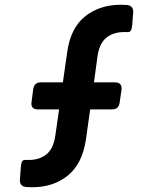

<svg xmlns="http://www.w3.org/2000/svg" viewBox="-20 -777 616 809"><path d="M115 12Q108 12 102 11.5Q96 11 90 11Q61 8 64 -23L68 -75Q70 -105 86 -103Q90 -103 94 -103Q98 -103 101 -103Q146 -103 175.5 -126.5Q205 -150 213 -205L229 -316H140Q108 -316 113 -348L120 -402Q125 -430 152 -430H245L263 -556Q277 -659 338.5 -708Q400 -757 490 -757Q496 -757 502 -756.5Q508 -756 515 -756Q544 -753 541 -722L537 -670Q534 -640 519 -642Q514 -642 510.5 -642Q507 -642 504 -642Q458 -642 428.5 -618.5Q399 -595 391 -541L376 -430H464Q496 -430 492 -398L484 -344Q480 -316 452 -316H360L342 -189Q327 -87 266 -37.5Q205 12 115 12Z"/></svg>

Font: Pitagon Sans Text Bold
Style: Italic
Weight: 700
Italic angle: -8°
Designer: Travis Tran
Foundry: Pitagon
Version: Version 1.001; ttfautohint (v1.8.4.7-5d5b);gftools[0.9.26]